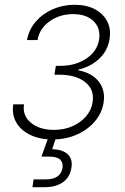

<svg xmlns="http://www.w3.org/2000/svg" viewBox="-20 -568 515 792"><path d="M196.3 7.3Q144.5 7.3 105.5 -11.2Q66.4 -29.8 47.4 -62.5Q28.3 -95.2 34.7 -137.7H79.1Q71.8 -91.3 107.4 -61.8Q143.1 -32.2 202.6 -32.2Q244.6 -32.2 278.8 -47.4Q313 -62.5 335 -88.1Q356.9 -113.8 361.8 -145.5Q370.6 -197.8 332 -228.8Q293.5 -259.8 224.1 -259.8H204.6L210.4 -296.4H229.5Q290.5 -296.4 335.4 -325.9Q380.4 -355.5 388.7 -404.3Q396 -450.7 366.5 -480.2Q336.9 -509.8 281.7 -509.8Q226.6 -509.8 184.8 -480.2Q143.1 -450.7 134.8 -402.8H91.3Q99.1 -445.8 127.2 -478.5Q155.3 -511.2 197.3 -529.8Q239.3 -548.3 288.1 -548.3Q337.4 -548.3 372.1 -529.5Q406.7 -510.7 422.9 -478.5Q439 -446.3 431.6 -405.3Q423.8 -357.9 388.7 -325.2Q353.5 -292.5 302.7 -280.8L302.2 -278.3Q359.9 -267.1 387.7 -231Q415.5 -194.8 407.2 -143.6Q399.9 -100.6 370.6 -66.4Q341.3 -32.2 296.1 -12.5Q251 7.3 196.3 7.3ZM113.8 204.1 118.7 171.9H169.9Q199.7 171.9 216.8 159.9Q233.9 147.9 237.8 125.5Q241.2 103 228.3 90.6Q215.3 78.1 183.1 78.1H150.9L184.1 -14.2H210.9V0L195.3 47.4Q239.3 48.8 260 68.8Q280.8 88.9 274.4 125Q268.6 162.6 240 183.3Q211.4 204.1 165 204.1Z"/></svg>

Font: Inter 17pt ExtraLight
Style: Italic
Weight: 250
Italic angle: -9.3988°
Version: Version 4.001;git-66647c0bb